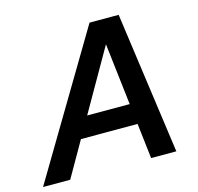

<svg xmlns="http://www.w3.org/2000/svg" viewBox="-136 -831 973 942"><g transform="rotate(-15 351.0 -360.0)"><path d="M-31 0 398 -720H519L107 0ZM518 0 434 -720H546L646 0ZM170 -283H565L541 -179H146Z"/></g></svg>

Font: Instrument Sans SemiBold
Style: Italic
Weight: 600
Italic angle: -13°
Designer: Rodrigo Fuenzalida
Foundry: fragTYPE
Version: Version 1.000;gftools[0.9.28]